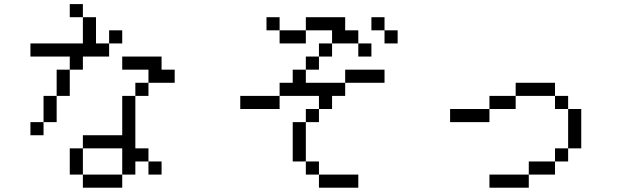

<svg xmlns="http://www.w3.org/2000/svg" viewBox="-20 -832 3040 915"><path d="M375 -750H312.5V-812.5H375ZM125 -250H187.5V-187.5H125ZM125 -625H375V-750H437.5V-625H500V-562.5H375V-500H312.5V-562.5H125ZM187.5 -375H250V-250H187.5ZM250 -500H312.5V-375H250ZM312.5 -125H375V0H312.5ZM375 0H562.5V62.5H375ZM375 -187.5H562.5V-375H625V-125H687.5V-62.5H625V0H562.5V-125H375ZM500 -687.5H562.5V-625H500ZM562.5 -562.5H750V-500H812.5V-437.5H687.5V-500H562.5ZM625 -437.5H687.5V-375H625ZM687.5 -62.5H750V0H687.5Z M1312.5 -687.5H1250V-750H1312.5ZM1125 -375H1312.5V-312.5H1125ZM1312.5 -437.5H1375V-500H1437.5V-437.5H1625V-375H1562.5V-312.5H1500V-375H1312.5ZM1312.5 -687.5H1437.5V-625H1312.5ZM1375 -250H1437.5V-62.5H1375ZM1437.5 -62.5H1500V0H1437.5ZM1437.5 -312.5H1500V-250H1437.5ZM1437.5 -562.5H1500V-500H1437.5ZM1437.5 -750H1625V-687.5H1687.5V-625H1562.5V-687.5H1437.5ZM1500 0H1687.5V62.5H1500ZM1500 -625H1562.5V-562.5H1500ZM1625 -500H1812.5V-437.5H1625ZM1687.5 -625H1750V-562.5H1687.5ZM1750 -750H1812.5V-687.5H1750ZM1812.5 -687.5H1875V-625H1812.5Z M2625 -375H2437.5V-437.5H2625ZM2125 -312.5H2312.5V-250H2125ZM2312.5 0H2500V62.5H2312.5ZM2312.5 -375H2437.5V-312.5H2312.5ZM2500 -62.5H2625V0H2500ZM2625 -125H2687.5V-62.5H2625ZM2625 -375H2687.5V-312.5H2625ZM2687.5 -312.5H2750V-125H2687.5Z"/></svg>

Font: 寒蝉点阵体 16px
Style: Regular
Weight: 400
Designer: Designed by Warren2060
Foundry: ChillType
Version: Version 1.000